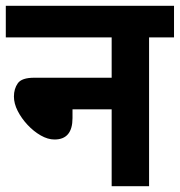

<svg xmlns="http://www.w3.org/2000/svg" viewBox="-20 -642 620 662"><path d="M0 -622H580V-513H494V0H365V-265H230V-235Q230 -161 168 -161Q145 -161 120.5 -175Q96 -189 75 -211.5Q54 -234 41 -259.5Q28 -285 28 -309Q28 -336 41.5 -355Q55 -374 98 -374H365V-513H0Z"/></svg>

Font: Noto Sans Devanagari UI SemiCondensed
Style: Bold
Weight: 700
Width: 4
Designer: Jelle Bosma - Monotype Design Team
Foundry: Monotype Imaging Inc.
Version: Version 2.004; ttfautohint (v1.8.4.7-5d5b)